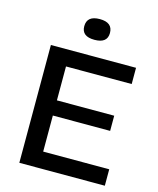

<svg xmlns="http://www.w3.org/2000/svg" viewBox="-126 -952 853 1039"><g transform="rotate(15 300.5 -432.0)"><path d="M83 0V-660H560V-569H192V-379H513V-294H192V-92H562V0ZM303 -748Q231 -748 231 -805Q231 -864 303 -864Q375 -864 375 -805Q375 -748 303 -748Z"/></g></svg>

Font: Bricolage Grotesque 12pt Medium
Style: Regular
Weight: 500
Designer: Mathieu Triay
Foundry: Atelier Triay
Version: Version 1.001; ttfautohint (v1.8.4.7-5d5b);gftools[0.9.33.de